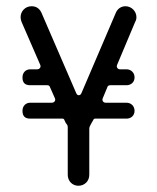

<svg xmlns="http://www.w3.org/2000/svg" viewBox="-20 -575 503 615"><path d="M266 -163C266 -167 268 -172 271 -177C274 -182 276 -186 279 -191C280 -194 282 -195 285 -195H385C400 -195 411 -205 411 -220C411 -235 400 -246 385 -246H318C311 -246 306 -253 309 -260L324 -296C325 -300 328 -302 334 -302H385C400 -302 411 -312 411 -327C411 -342 400 -353 385 -353H364C357 -353 352 -360 355 -367L413 -505C416 -510 417 -515 417 -520C417 -539 401 -555 382 -555C367 -555 356 -546 351 -534L241 -277C239 -272 236 -270 232 -270C229 -270 226 -272 224 -277L112 -536C105 -549 95 -555 81 -555C61 -555 46 -539 46 -520C46 -515 47 -510 49 -505L109 -367C112 -360 107 -353 99 -353H77C62 -353 52 -342 52 -327C52 -310 60 -302 77 -302H131C136 -302 139 -300 140 -296L156 -260C159 -253 154 -246 146 -246H77C62 -246 52 -235 52 -220C52 -203 60 -195 77 -195H180C183 -195 185 -194 186 -191C189 -184 191 -180 193 -178C196 -175 197 -171 197 -167V-15C197 5 212 20 231 20C251 20 266 5 266 -15Z"/></svg>

Font: Fabada
Style: Regular
Weight: 400
Designer: deFharo
Foundry: deFharo.com
Version: Version 4.000 2011 initial release